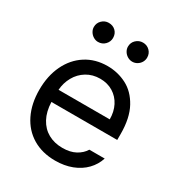

<svg xmlns="http://www.w3.org/2000/svg" viewBox="-175 -845 904 972"><g transform="rotate(30 276.5 -359.0)"><path d="M42 -260.7Q42 -341.8 72 -404.5Q102.1 -467.3 156.5 -502.2Q210.9 -537.1 282.2 -537.1Q342.3 -537.1 394 -510.5Q445.8 -483.9 478.3 -424.6Q510.7 -365.2 510.7 -272.5V-237.3H126Q127.9 -182.1 148.9 -143.1Q169.9 -104 206.3 -83.7Q242.7 -63.5 290 -63.5Q335 -63.5 366 -80.3Q397 -97.2 413.1 -124H502.9Q490.2 -84 460.7 -53.5Q431.2 -22.9 387.5 -6.1Q343.8 10.7 290 10.7Q214.4 10.7 158.2 -22.9Q102.1 -56.6 72 -118.2Q42 -179.7 42 -260.7ZM425.8 -308.6Q425.8 -353 408 -387.9Q390.1 -422.9 357.4 -442.9Q324.7 -462.9 282.2 -462.9Q237.8 -462.9 203.4 -441.9Q168.9 -420.9 149.2 -385.5Q129.4 -350.1 126.5 -308.6ZM122.1 -673.8Q122.1 -697.3 138.7 -713.4Q155.3 -729.5 177.7 -729.5Q202.6 -729.5 218.5 -713.9Q234.4 -698.2 234.4 -673.8Q234.4 -651.4 218.3 -634.8Q202.1 -618.2 177.7 -618.2Q163.6 -618.2 150.6 -626Q137.7 -633.8 129.9 -646.7Q122.1 -659.7 122.1 -673.8ZM321.3 -673.8Q321.3 -697.8 338.1 -713.6Q355 -729.5 377.9 -729.5Q401.4 -729.5 417.5 -713.6Q433.6 -697.8 433.6 -673.8Q433.6 -659.2 426.3 -646.5Q418.9 -633.8 406 -626Q393.1 -618.2 377.9 -618.2Q363.3 -618.2 350.1 -626Q336.9 -633.8 329.1 -646.7Q321.3 -659.7 321.3 -673.8Z"/></g></svg>

Font: Pretendard JP
Style: Regular
Weight: 400
Designer: Base glyphs from Inter by Rasmus Andersson; Hangeul glyphs from Noto Sans CJK(Source Han Sans) by Jang Soo-young and Kan
Foundry: Kil Hyung-jin
Version: Version 1.309